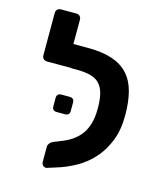

<svg xmlns="http://www.w3.org/2000/svg" viewBox="-109 -791 748 883"><g transform="rotate(15 265.0 -349.5)"><path d="M197 11Q187 13 179.5 6.5Q172 0 172 -11V-82Q172 -91 178 -99Q184 -107 195 -112L230 -126Q256 -136 278 -150.5Q300 -165 317 -186.5Q334 -208 343.5 -239Q353 -270 353 -314Q353 -355 346 -383Q339 -411 323 -428.5Q307 -446 280 -453.5Q253 -461 214 -461H187Q185 -461 185 -462H72Q61 -462 54.5 -468.5Q48 -475 48 -485V-686Q48 -697 54.5 -703.5Q61 -710 72 -710H144Q155 -710 161.5 -703.5Q168 -697 168 -686V-571H238Q306 -571 352.5 -555.5Q399 -540 428 -508.5Q457 -477 470 -429Q483 -381 483 -315Q483 -246 462.5 -194Q442 -142 408 -104Q374 -66 329.5 -41Q285 -16 238 -2ZM175 -249Q153 -249 153 -271V-310Q153 -332 175 -332H214Q236 -332 236 -310V-271Q236 -249 214 -249Z"/></g></svg>

Font: Fz Rubik Med
Style: Regular
Weight: 500
Designer: Hubert and Fischer
Foundry: Hubert and Fischer
Version: Vit hóa bi FontZin.com